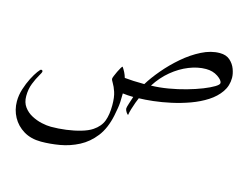

<svg xmlns="http://www.w3.org/2000/svg" viewBox="-96 -510 1325 1018"><g transform="rotate(15 567.0 -1.5)"><path d="M1090.3 -240.7Q1090.3 -196.8 1066.4 -162.4Q1042.5 -127.9 1002.7 -102.3Q962.9 -76.7 913.8 -58.8Q864.7 -41 814.2 -30Q763.7 -19 718.3 -13.9Q672.9 -8.8 640.6 -8.3Q636.7 0 629.6 19Q622.6 38.1 616.5 58.3Q610.4 78.6 608.9 91.3Q604.5 91.3 597.4 80.1Q590.3 68.8 590.3 61Q590.3 54.2 597.7 31.5Q605 8.8 610.4 -7.3Q596.7 -7.3 580.1 -8.5Q563.5 -9.8 552.2 -11.2Q552.2 19.5 551 37.4Q549.8 55.2 547.1 71Q544.4 86.9 539.6 111.8Q524.4 186 488.3 232.7Q452.1 279.3 403.6 304.4Q355 329.6 301.5 338.9Q248 348.1 198.7 348.1Q143.6 348.1 103.5 324Q63.5 299.8 42 260.3Q20.5 220.7 20.5 174.3Q20.5 140.1 31.5 105.7Q42.5 71.3 57.1 42.7Q71.8 14.2 84.7 -3.2Q97.7 -20.5 101.1 -20.5Q110.4 -20.5 110.4 -12.7Q110.4 -6.8 98.1 13.4Q85.9 33.7 73.5 64.9Q61 96.2 61 134.8Q61 169.9 78.4 193.6Q95.7 217.3 122.3 231.4Q148.9 245.6 177.7 252Q206.5 258.3 229.5 258.3Q270 258.3 312.5 252.7Q355 247.1 391.8 236.3Q428.7 225.6 451.2 210.4Q488.3 185.5 501.5 150.6Q514.6 115.7 514.6 64Q514.6 19.5 505.4 -7.8Q496.1 -35.2 486.6 -50.3Q477.1 -65.4 477.1 -72.3Q477.1 -76.2 481.9 -88.1Q486.8 -100.1 493.4 -114Q500 -127.9 506.1 -137.9Q512.2 -147.9 514.6 -147.9Q522.9 -135.7 529.8 -122.3Q536.6 -108.9 541 -93.3Q562.5 -91.3 589.6 -89.8Q616.7 -88.4 649.4 -88.4Q673.3 -127.9 711.7 -173.3Q750 -218.8 797.1 -259.3Q844.2 -299.8 895 -325.4Q945.8 -351.1 994.6 -351.1Q1029.3 -351.1 1050.3 -332.5Q1071.3 -314 1080.8 -288.1Q1090.3 -262.2 1090.3 -240.7ZM1038.1 -197.8Q1038.1 -213.4 1010.7 -231.9Q983.4 -250.5 945.3 -250.5Q900.4 -250.5 852.5 -231.4Q804.7 -212.4 761.2 -176.5Q717.8 -140.6 685.5 -89.8Q731 -90.8 780 -99.1Q829.1 -107.4 875 -120.4Q920.9 -133.3 957.8 -147.9Q994.6 -162.6 1016.4 -175.8Q1038.1 -189 1038.1 -197.8Z"/></g></svg>

Font: Rohingya Solluk
Style: Regular
Weight: 400
Designer: SIL International
Foundry: SIL International
Version: Version 1.001